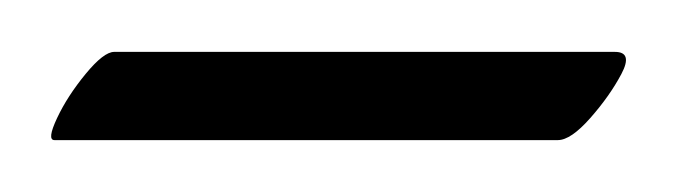

<svg xmlns="http://www.w3.org/2000/svg" viewBox="-20 -579 262 74"><path d="M1 -525Q-2 -525 2 -533.5Q6 -542 13 -550.5Q20 -559 24 -559H217Q224 -559 219.5 -550.5Q215 -542 207.5 -533.5Q200 -525 195 -525Z"/></svg>

Font: Kings
Style: Regular
Weight: 400
Designer: Robert E. Leuschke
Foundry: Robert E. Leuschke
Version: Version 1.010; ttfautohint (v1.8.3)